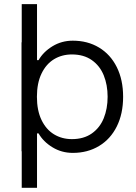

<svg xmlns="http://www.w3.org/2000/svg" viewBox="-20 -723 651 919"><path d="M157.2 -703.1V-415H84V-703.1ZM157.2 -112.3V175.8H84V-112.3ZM164.6 -84.5H156.7L148.4 1H83V-259.8L120.6 -264.6L156.7 -259.8Q156.7 -194.3 178.7 -148.7Q200.7 -103 238.5 -80.1Q276.4 -57.1 324.2 -57.1Q380.9 -57.1 419.4 -84.2Q458 -111.3 476.6 -157.2Q495.1 -203.1 495.1 -259.8L536.1 -264.6L569.3 -259.8Q569.3 -178.7 539.1 -117.9Q508.8 -57.1 454.1 -24.2Q399.4 8.8 328.6 8.8Q274.9 8.8 231 -18.1Q187 -44.9 164.6 -84.5ZM569.3 -259.8 536.1 -254.9 495.1 -259.8Q495.1 -316.4 476.6 -362.3Q458 -408.2 419.4 -435.3Q380.9 -462.4 324.2 -462.4Q276.4 -462.4 238.5 -439.5Q200.7 -416.5 178.7 -370.8Q156.7 -325.2 156.7 -259.8L120.6 -254.9L83 -259.8V-520.5H148.4L156.7 -435.1H164.6Q187 -474.6 231 -501.5Q274.9 -528.3 328.6 -528.3Q399.4 -528.3 454.1 -495.4Q508.8 -462.4 539.1 -401.6Q569.3 -340.8 569.3 -259.8Z"/></svg>

Font: Wand UI Pro
Style: Regular
Weight: 400
Designer: Andreas Faust
Version: Version 1.003;FEAKit 1.0